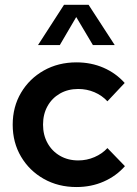

<svg xmlns="http://www.w3.org/2000/svg" viewBox="-20 -752 559 782"><path d="M488.8 -75.2Q453.1 -34.7 402.3 -12.5Q351.6 9.8 291.5 9.8Q217.3 9.8 158.4 -23.4Q99.6 -56.6 65.7 -114Q31.7 -171.4 31.7 -244.1Q31.7 -316.9 65.7 -374.3Q99.6 -431.6 158.4 -464.8Q217.3 -498 291.5 -498Q351.1 -498 401.6 -476.1Q452.1 -454.1 487.8 -414.1L417.5 -339.4Q395.5 -363.3 364.5 -376.5Q333.5 -389.6 298.8 -389.6Q256.8 -389.6 224.4 -371.1Q191.9 -352.5 173.6 -319.8Q155.3 -287.1 155.3 -244.6Q155.3 -202.1 173.6 -169.2Q191.9 -136.2 224.4 -117.4Q256.8 -98.6 298.8 -98.6Q333.5 -98.6 364.7 -112.1Q396 -125.5 417.5 -148.9ZM447.3 -568.4H358.4L290.5 -682.6L223.6 -568.4H134.8L240.7 -732.4H340.8Z"/></svg>

Font: Kumbh Sans SemiBold
Style: Regular
Weight: 600
Version: Version 1.005